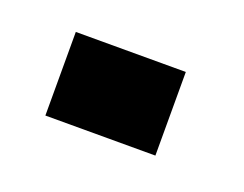

<svg xmlns="http://www.w3.org/2000/svg" viewBox="-36 -372 260 205"><g transform="rotate(20 94.0 -269.5)"><path d="M24.5 -222V-317H149.5V-222Z"/></g></svg>

Font: League Gothic SemiCondensed
Style: Regular
Weight: 400
Width: 4
Designer: The League of Moveable Type
Version: Version 2.001